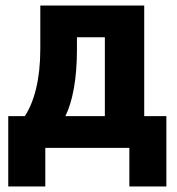

<svg xmlns="http://www.w3.org/2000/svg" viewBox="-20 -536 640 696"><path d="M9.9 139.9H144.2V0H448.9V139.9H583.1V-115.1H502.8V-516H126.1V-358C126.1 -247.9 104 -166.9 70 -115.1H9.9ZM217 -115.1C242.9 -166.9 258.9 -250 258.9 -354V-400.9H360.1V-115.1Z"/></svg>

Font: Margiela Mono Bold
Style: Regular
Weight: 700
Designer: Mike Abbink, Paul van der Laan, Pieter van Rosmalen
Foundry: Bold Monday
Version: Version 2.003 2021